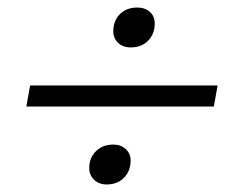

<svg xmlns="http://www.w3.org/2000/svg" viewBox="-20 -517 643 510"><path d="M281 -434Q281 -462 298.5 -479.5Q316 -497 345 -497Q365 -497 378 -485.5Q391 -474 391 -455Q391 -427 373.5 -409Q356 -391 327 -391Q307 -391 294 -403Q281 -415 281 -434ZM60 -290H558L548 -234H50ZM217 -71Q217 -98 235 -115.5Q253 -133 281 -133Q301 -133 314 -121Q327 -109 327 -91Q327 -63 309.5 -45Q292 -27 263 -27Q243 -27 230 -39.5Q217 -52 217 -71Z"/></svg>

Font: Sarabun Light
Style: Italic
Weight: 300
Italic angle: -10°
Designer: Suppakit Chalermlarp | Katatrad Co.,Ltd.
Foundry: Cadson Demak Co.,Ltd.
Version: Version 1.000; ttfautohint (v1.6)